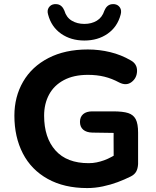

<svg xmlns="http://www.w3.org/2000/svg" viewBox="-20 -927 776 957"><path d="M51.7 -350.4Q51.7 -444.8 95.2 -519.9Q138.7 -595 221.4 -637.7Q304 -680.4 417.7 -680.4Q475 -680.4 529.5 -667.1Q584 -653.9 632 -625.9Q663.8 -608.3 663.1 -573.2Q662.3 -538.1 635.8 -518Q609.4 -497.9 573.9 -516Q537.7 -535.5 500.4 -544.7Q463 -553.9 418.1 -553.9Q347.5 -553.9 298.5 -527.8Q249.4 -501.7 224.7 -455.8Q199.9 -409.9 199.9 -350.4Q199.9 -240.6 256.5 -177.2Q313.1 -113.7 422 -113.7Q442.6 -113.7 461.6 -117.6Q480.6 -121.5 498.9 -128.1Q517.3 -134.7 536.2 -145.1Q558.2 -156.7 573.6 -165.7L546.8 -103Q547 -169.3 546.2 -234.5Q546.4 -249.9 546.4 -264.5Q500.3 -264.5 439.7 -266.1Q410.7 -266.9 394.6 -280.7Q378.6 -294.5 378.6 -319.4Q378.6 -344.3 394.6 -358.1Q410.7 -371.9 439.7 -371.9H543.8Q592.7 -371.9 618.8 -363.5Q644.8 -355.1 656.6 -332.6Q668.3 -310.1 668.3 -265.7V-117.3V-109.5Q667.1 -86.8 658.9 -71.9Q650.8 -57 631.5 -47.3Q599.7 -31.5 566.1 -19Q532.5 -6.4 493.1 2Q453.7 10.4 414.6 10.4Q300.2 10.4 218.1 -35.1Q136 -80.6 93.8 -162.4Q51.7 -244.2 51.7 -350.4ZM219.9 -853.9Q213.5 -875 223.2 -889.5Q232.9 -904 250.6 -906.2Q267.4 -907.6 278 -901.9Q288.6 -896.2 295.5 -884.6Q297.3 -881.7 300.9 -874Q310.7 -840.1 337.8 -823.9Q364.8 -807.8 400.6 -807.8Q436.1 -807.8 462.8 -823.9Q489.4 -840.1 500.3 -874Q503.9 -881.7 505.7 -884.6Q512.5 -896 523.2 -901.8Q533.8 -907.6 550.6 -906.2Q568.1 -904 577.7 -889.7Q587.3 -875.4 581.3 -853.9Q565.1 -792.8 516.4 -758.9Q467.8 -725 400.6 -725Q333.4 -725 284.7 -758.9Q236.1 -792.8 219.9 -853.9Z"/></svg>

Font: SN Pro Thin
Style: Regular
Weight: 200
Designer: Tobias Whetton
Foundry: Supernotes
Version: Version 1.003;Glyphs 3.3 (3324)